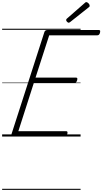

<svg xmlns="http://www.w3.org/2000/svg" viewBox="-20 -1279 959 1799"><path d="M111 0Q97 0 90.5 -5.5Q84 -11 88 -23L396 -979Q399 -988 406 -993Q413 -998 428 -998H905Q916 -998 918 -991.5Q920 -985 917 -973Q914 -960 907.5 -954Q901 -948 891 -948H441L313 -552H691Q702 -552 704 -546Q706 -540 703 -528Q699 -514 692.5 -508Q686 -502 677 -502H297L152 -50H598Q609 -50 611.5 -44Q614 -38 611 -25Q607 -12 600.5 -6Q594 0 584 0ZM624 -1066Q617 -1066 608.5 -1074.5Q600 -1083 600 -1090Q600 -1093 600.5 -1096Q601 -1099 605 -1103L773 -1250Q777 -1253 780 -1256Q783 -1259 788 -1259Q795 -1259 802.5 -1253.5Q810 -1248 815 -1240.5Q820 -1233 820 -1226Q820 -1222 819 -1218.5Q818 -1215 812 -1211L638 -1073Q633 -1070 630 -1068Q627 -1066 624 -1066ZM0 490H735V500H0ZM0 -20H735V0H0ZM0 -505H735V-500H0ZM0 -1010H735V-1000H0Z"/></svg>

Font: Playwrite BE VLG Guides
Style: Regular
Weight: 400
Designer: Veronika Burian, José Scaglione
Foundry: TypeTogether
Version: Version 1.003